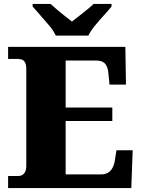

<svg xmlns="http://www.w3.org/2000/svg" viewBox="-20 -951 715 971"><path d="M21 0V-61H72Q86 -61 95 -67.5Q104 -74 108.5 -85Q113 -96 113 -110V-599Q113 -623 107 -634.5Q101 -646 91 -649.5Q81 -653 70 -653H21V-714H614L617 -523H534L529 -573Q527 -600 520 -615.5Q513 -631 499.5 -638Q486 -645 462 -645H312V-407H548V-339H312V-69H491Q513 -69 527 -78Q541 -87 549.5 -103Q558 -119 561 -141L569 -191H651L644 0ZM262 -771Q252 -794 230 -820.5Q208 -847 184.5 -873Q161 -899 145 -918V-931H236Q247 -921 266.5 -904Q286 -887 307.5 -870.5Q329 -854 344 -842Q359 -854 380.5 -870.5Q402 -887 422.5 -904Q443 -921 453 -931H544V-918Q529 -899 505 -873Q481 -847 459.5 -820.5Q438 -794 427 -771Z"/></svg>

Font: Noto Serif Bengali Black
Style: Regular
Weight: 900
Version: Version 2.003